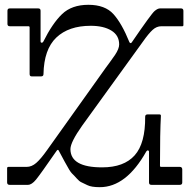

<svg xmlns="http://www.w3.org/2000/svg" viewBox="-20 -774 798 804"><path d="M522 -597.2Q526.9 -589.4 532.2 -597.2Q613.3 -715.8 627 -727.5Q640.6 -739.3 650.9 -738.8H737.8Q747.6 -738.8 748 -729V-668.9Q748 -664.1 743.2 -664.1H655.8Q635.7 -664.1 619.1 -648.9Q602.5 -633.8 578.1 -599.1L324.2 -248Q275.4 -179.2 274.9 -149.9Q274.9 -72.8 408.2 -73.2Q499 -73.2 543.9 -123.5Q588.9 -173.8 587.9 -285.2Q587.9 -294.9 598.1 -294.9H647.9Q653.8 -294.9 653.8 -289.1Q649.9 -220.2 649.9 -80.1Q649.9 -75.2 654.8 -75.2H732.9Q742.7 -75.2 743.2 -64.9V-9.8Q743.2 0 732.9 0H613.8Q604 0 604 -9.8V-139.2Q604 -143.1 600.1 -144Q596.2 -145 592.8 -140.1Q508.8 9.8 397.9 9.8Q362.8 9.8 346.2 1.5Q329.6 -6.8 320.8 -10.7Q312 -14.6 300.8 -27.3Q289.6 -40 281.2 -47.9Q272.9 -55.7 251 -96.7Q229 -138.2 225.6 -144Q222.2 -149.9 216.8 -142.1Q148.9 -43.9 130.9 -22Q112.8 0 97.2 0H20Q10.3 0 9.8 -9.8V-69.8Q9.8 -74.7 15.1 -75.2H91.8Q112.8 -75.2 131.8 -91.8Q150.9 -108.4 176.8 -145L422.9 -490.2Q427.7 -497.1 439.5 -512.7Q451.2 -528.3 461.4 -543.5Q479 -569.8 479 -587.9Q479 -626 446.3 -646Q413.6 -666 359.9 -666Q267.6 -666 215.8 -616.7Q164.1 -567.4 162.1 -463.9Q162.1 -454.1 151.9 -454.1H112.8Q104 -454.1 104 -463.9V-659.2Q104 -664.1 99.1 -664.1H21Q11.2 -664.1 11.2 -673.8V-729Q11.2 -738.8 21 -738.8H140.1Q149.9 -738.8 149.9 -729V-600.1Q149.9 -596.2 153.8 -595.2Q157.7 -594.2 161.1 -599.1Q199.2 -675.8 239.7 -714.8Q280.3 -753.9 350.1 -753.9Q419.9 -753.9 455.1 -714.8Q490.2 -675.8 522 -597.2Z"/></svg>

Font: BrevierViennese-Regular
Style: Regular
Weight: 400
Designer: Johannes Lang & Ellmer Stefan
Foundry: Johannes Lang & Ellmer Stefan
Version: Version 1.001;PS 001.001;hotconv 1.0.70;makeotf.lib2.5.58329